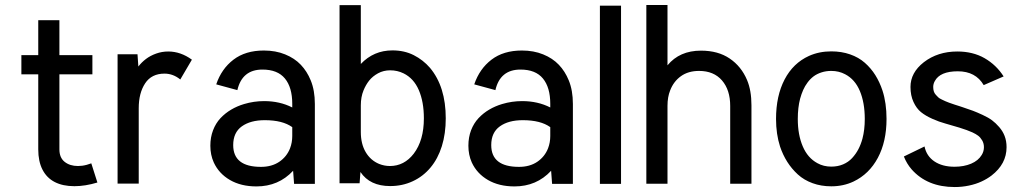

<svg xmlns="http://www.w3.org/2000/svg" viewBox="-20 -734 4041 767"><path d="M277.3 9.8Q231 9.8 198.7 -6.8Q166.5 -23.4 149.7 -56.4Q132.8 -89.4 132.8 -137.2V-437H65.4V-513.7H132.8V-653.3H217.3V-513.7H349.1V-437H217.3V-137.2Q217.3 -104 238.3 -87.4Q259.3 -70.8 291.5 -70.8Q299.8 -70.8 308.8 -72Q317.9 -73.2 326.9 -75.7Q335.9 -78.1 344.7 -81.5L369.1 -4.9Q320.3 9.8 277.3 9.8Z M700.2 -416.5Q671.4 -439.9 637.2 -439.9Q585.4 -439.9 559.8 -401.1Q534.2 -362.3 534.2 -301.8V-0.5H449.7V-517.1H529.3L532.7 -468.3Q545.9 -485.4 563.2 -498.5Q580.6 -511.7 603.8 -520Q627 -528.3 651.9 -528.3Q701.7 -528.3 746.6 -495.6Z M1028.3 -456.1Q947.3 -456.1 928.2 -374L843.8 -397Q864.7 -459 912.6 -495.6Q960.4 -532.2 1034.2 -532.2Q1081.1 -532.2 1118.9 -516.8Q1156.7 -501.5 1181.6 -475.3Q1206.5 -449.2 1221.2 -413.1Q1237.8 -373 1237.8 -318.4V0.5H1154.8L1150.9 -51.8Q1092.8 10.7 1004.4 10.7Q942.9 10.7 898.7 -14.9Q854.5 -40.5 834 -85Q820.3 -115.2 820.3 -151.9Q820.3 -185.5 831.1 -213.6Q841.8 -241.7 860.8 -262Q879.9 -282.2 903.6 -296.1Q927.2 -310.1 955.1 -318.4Q994.1 -330.1 1035.2 -330.1Q1097.7 -330.1 1147.5 -304.7V-319.3Q1147.5 -384.8 1118.2 -420.4Q1088.9 -456.1 1028.3 -456.1ZM1037.6 -253.9Q980.5 -253.9 946 -229.2Q911.6 -204.6 911.6 -154.3Q911.6 -67.4 1022.5 -67.4Q1065.4 -67.4 1095.5 -87.6Q1125.5 -107.9 1138.7 -141.6Q1147.5 -164.6 1147.5 -190.9V-226.1Q1108.9 -253.9 1037.6 -253.9Z M1538.6 9.3Q1457.5 9.3 1419.9 -46.9L1416.5 -2H1336.4V-713.4H1421.4V-478.5Q1472.7 -532.7 1547.9 -532.7Q1595.2 -532.7 1632.8 -513.7Q1670.4 -494.6 1697.8 -462.9Q1760.7 -387.7 1760.7 -261.2Q1760.7 -200.2 1745.1 -150.1Q1729.5 -100.1 1699.7 -64.5Q1669.9 -28.8 1628.4 -9.8Q1587.4 9.3 1538.6 9.3ZM1421.4 -206.5Q1421.4 -159.2 1440.9 -126.2Q1460.4 -93.3 1494.6 -79.1Q1515.6 -70.8 1537.6 -70.8Q1594.7 -70.8 1632.8 -120.1Q1673.3 -173.3 1673.3 -261.2Q1673.3 -327.1 1653.1 -374Q1632.8 -420.9 1592.3 -440.9Q1567.4 -453.1 1538.6 -453.1Q1512.2 -453.1 1490.2 -441.2Q1468.3 -429.2 1454.6 -411.9Q1440.9 -394.5 1432.1 -372.6Q1421.4 -346.7 1421.4 -313Z M2059.1 -456.1Q1978 -456.1 1959 -374L1874.5 -397Q1895.5 -459 1943.4 -495.6Q1991.2 -532.2 2064.9 -532.2Q2111.8 -532.2 2149.7 -516.8Q2187.5 -501.5 2212.4 -475.3Q2237.3 -449.2 2252 -413.1Q2268.6 -373 2268.6 -318.4V0.5H2185.5L2181.6 -51.8Q2123.5 10.7 2035.2 10.7Q1973.6 10.7 1929.4 -14.9Q1885.3 -40.5 1864.7 -85Q1851.1 -115.2 1851.1 -151.9Q1851.1 -185.5 1861.8 -213.6Q1872.6 -241.7 1891.6 -262Q1910.6 -282.2 1934.3 -296.1Q1958 -310.1 1985.8 -318.4Q2024.9 -330.1 2065.9 -330.1Q2128.4 -330.1 2178.2 -304.7V-319.3Q2178.2 -384.8 2148.9 -420.4Q2119.6 -456.1 2059.1 -456.1ZM2068.4 -253.9Q2011.2 -253.9 1976.8 -229.2Q1942.4 -204.6 1942.4 -154.3Q1942.4 -67.4 2053.2 -67.4Q2096.2 -67.4 2126.2 -87.6Q2156.2 -107.9 2169.4 -141.6Q2178.2 -164.6 2178.2 -190.9V-226.1Q2139.6 -253.9 2068.4 -253.9Z M2376.5 0.5V-711.4H2460.9V0.5Z M2646.5 -473.1Q2694.8 -531.7 2780.3 -531.7Q2848.6 -531.7 2895 -500.2Q2941.4 -468.8 2964.4 -414.1Q2981.9 -372.6 2981.9 -313.5V0H2897V-311Q2897 -374.5 2864.3 -412.6Q2831.5 -450.7 2772.5 -450.7Q2729.5 -450.7 2700.2 -429.7Q2670.9 -408.7 2657.2 -373Q2646.5 -346.7 2646.5 -311V0H2562V-713.9H2646.5Z M3521.5 -258.8Q3521.5 -168.5 3486.8 -103.5Q3452.1 -38.6 3389.6 -8.8Q3349.1 10.3 3300.8 10.3Q3260.3 10.3 3226.1 -2.2Q3191.9 -14.6 3167.2 -37.1Q3142.6 -59.6 3125 -87.4Q3107.4 -115.2 3096.2 -148.4Q3080.1 -198.2 3080.1 -258.8Q3080.1 -351.1 3114.3 -416.5Q3148.4 -481.9 3211.9 -510.7Q3252.4 -528.8 3300.8 -528.8Q3341.8 -528.8 3376 -516.8Q3410.2 -504.9 3434.8 -483.2Q3459.5 -461.4 3476.8 -433.8Q3494.1 -406.2 3505.4 -372.1Q3521.5 -322.3 3521.5 -258.8ZM3434.6 -258.8Q3434.6 -323.7 3415 -370.4Q3395.5 -417 3356 -437.5Q3331.1 -450.7 3300.8 -450.7Q3279.8 -450.7 3261.7 -444.8Q3243.7 -439 3230.2 -429Q3216.8 -418.9 3206.1 -404.5Q3195.3 -390.1 3188.5 -374.5Q3181.6 -358.9 3176.3 -339.8Q3167 -304.2 3167 -258.8Q3167 -195.8 3186.8 -149.4Q3206.5 -103 3245.6 -82Q3270 -68.4 3300.8 -68.4Q3326.7 -68.4 3347.9 -77.4Q3369.1 -86.4 3384 -102.5Q3398.9 -118.7 3408.9 -137.7Q3418.9 -156.7 3425.3 -180.2Q3434.6 -215.3 3434.6 -258.8Z M3909.7 -394Q3877.4 -449.2 3806.2 -449.2Q3735.4 -449.2 3714.4 -410.2Q3708 -398.9 3708 -386.7Q3708 -377.4 3710.2 -369.6Q3712.4 -361.8 3718.5 -355.2Q3724.6 -348.6 3728.3 -345Q3731.9 -341.3 3742.7 -336.2Q3753.4 -331.1 3756.3 -329.8Q3759.3 -328.6 3771.5 -323.7Q3779.3 -320.8 3794.2 -315.9Q3809.1 -311 3814 -309.6L3824.2 -306.2Q3851.1 -297.4 3866.7 -291.5Q3882.3 -285.6 3905.5 -274.9Q3928.7 -264.2 3943.1 -253.4Q3957.5 -242.7 3971.7 -226.3Q3985.8 -210 3993.2 -190.9Q4001 -170.9 4001 -146Q4001 -79.1 3940.9 -32.7Q3922.9 -19 3900.6 -8.8Q3878.4 1.5 3850.8 7.3Q3823.2 13.2 3793.9 13.2Q3684.1 13.2 3621.6 -57.6Q3602.1 -80.1 3590.8 -108.9L3673.3 -148.9Q3681.2 -110.4 3712.9 -89.1Q3744.6 -67.9 3793 -67.9Q3830.6 -67.9 3859.4 -80.1Q3888.2 -92.3 3901.9 -115.2Q3910.6 -129.4 3910.6 -146Q3910.6 -161.1 3903.6 -173.1Q3896.5 -185.1 3887.5 -191.9Q3878.4 -198.7 3864.7 -205.1Q3844.2 -214.4 3812.7 -224.1Q3781.2 -233.9 3756.6 -240.5Q3731.9 -247.1 3704.6 -259.3Q3677.2 -271.5 3659.2 -286.1Q3641.1 -300.8 3629.2 -326.7Q3617.2 -352.5 3617.2 -386.7Q3617.2 -443.8 3670.4 -485.4Q3726.1 -528.3 3804.2 -528.3Q3866.7 -528.3 3913.3 -501.5Q3960 -474.6 3989.3 -428.7Z"/></svg>

Font: Meera Inimai
Style: Regular
Weight: 400
Version: 2.0.0+20160526